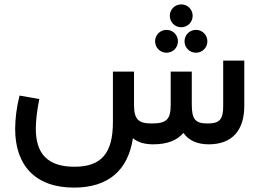

<svg xmlns="http://www.w3.org/2000/svg" viewBox="-20 -657 1191 874"><path d="M805 -533C834 -533 857 -556 857 -585C857 -614 834 -637 805 -637C776 -637 753 -614 753 -585C753 -556 776 -533 805 -533ZM738 -417C767 -417 790 -440 790 -469C790 -498 767 -521 738 -521C709 -521 686 -498 686 -469C686 -440 709 -417 738 -417ZM820 -469C820 -440 843 -417 872 -417C901 -417 924 -440 924 -469C924 -498 901 -521 872 -521C843 -521 820 -498 820 -469ZM996 -174C996 -114 980 -95 926 -95C870 -95 853 -112 853 -182V-331H757V-180C757 -114 739 -95 671 -95C611 -95 590 -112 590 -181V-331H494V-101C494 41 441 102 319 102C197 102 143 43 143 -71C143 -109 149 -158 159 -206L69 -222C56 -171 49 -117 49 -70C49 94 139 197 317 197C472 197 563 119 585 -28C606 -10 637 0 677 0C740 0 785 -17 815 -52C839 -17 879 0 930 0C1039 0 1092 -66 1092 -175V-381H996Z"/></svg>

Font: UULA Sans Medium
Style: Regular
Weight: 500
Designer: Mohamed Gaber, Laura Garcia Mut
Foundry: Kief Type Foundry
Version: Version 3.006;hotconv 1.0.109;makeotfexe 2.5.65596